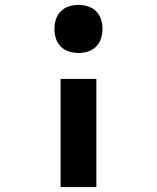

<svg xmlns="http://www.w3.org/2000/svg" viewBox="-20 -548 640 783"><path d="M300 -332Q280 -332 261 -338Q242 -344 228 -358Q214 -372 208 -391Q202 -410 202 -430Q202 -450 208 -469Q214 -488 228 -502Q242 -516 261 -522Q280 -528 300 -528Q320 -528 339 -522Q358 -516 372 -502Q386 -488 392 -469Q398 -450 398 -430Q398 -410 392 -391Q386 -372 372 -358Q358 -344 339 -338Q320 -332 300 -332ZM227 215V-226H373V215Z"/></svg>

Font: Iosevka Heavy Extended
Style: Regular
Weight: 900
Width: 7
Monospace: yes
Designer: Belleve Invis
Foundry: Belleve Invis
Version: Version 32.5.0; ttfautohint (v1.8.4)